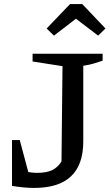

<svg xmlns="http://www.w3.org/2000/svg" viewBox="-20 -914 542 943"><path d="M39 -1V-226H77L119 -69Q142 -65 161 -65Q208 -65 235.5 -78Q263 -91 282 -121L287 -589L140 -612V-650H484V-616Q464 -609 440.5 -602Q417 -595 389 -591V-219Q389 9 148 9Q98 9 39 -1ZM384 -894 498 -774 462 -739 353 -822 245 -739 209 -774 324 -894Z"/></svg>

Font: Piazzolla SC Medium
Style: Regular
Weight: 500
Designer: Juan Pablo del Peral
Foundry: Huerta Tipografica
Version: Version 1.330